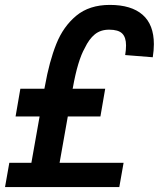

<svg xmlns="http://www.w3.org/2000/svg" viewBox="-28 -763 648 783"><path d="M10 -99H100L133.5 -288H35.5L55 -401H153L155.5 -413.5Q173 -512 201.5 -583.5Q230 -655 283.2 -699Q336.5 -743 420 -743Q507.5 -743 553.5 -702.8Q599.5 -662.5 599.5 -583Q599.5 -558 595 -529.5L482.5 -538.5Q486 -559.5 486 -578Q486 -611 470.2 -626.5Q454.5 -642 417 -642Q382 -642 358.5 -622.8Q335 -603.5 318 -567.5Q289 -517 269 -404.5L268 -401H401L381.5 -288H248.5L215 -99H476L458.5 0H-7.5Z"/></svg>

Font: JuliaMono BoldItalic
Style: Regular
Weight: 700
Italic angle: -9°
Monospace: yes
Designer: cormullion
Foundry: corm
Version: Version 0.049; ttfautohint (v1.8.4)